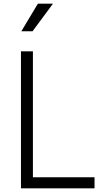

<svg xmlns="http://www.w3.org/2000/svg" viewBox="-20 -1024 572 1044"><path d="M157 -854 268 -1004H186L96 -854ZM494 0V-60H159V-745H94V0Z"/></svg>

Font: Plus Jakarta Sans Light
Style: Regular
Weight: 300
Designer: Gumpita Rahayu
Foundry: Tokotype
Version: Version 2.071;gftools[0.9.30]